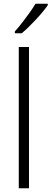

<svg xmlns="http://www.w3.org/2000/svg" viewBox="-20 -1013 277 1033"><path d="M136 0H81V-760H136ZM237 -985Q226 -969 209.5 -949Q193 -929 173.5 -908Q154 -887 134.5 -868Q115 -849 97 -834H60V-844Q80 -866 100 -892Q120 -918 139 -944.5Q158 -971 171 -993H237Z"/></svg>

Font: Noto Sans Hebrew SemiCondensed Light
Style: Regular
Weight: 300
Width: 4
Designer: Monotype Design Team
Foundry: Monotype Imaging Inc.
Version: Version 2.003